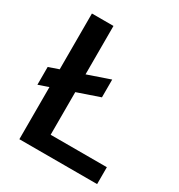

<svg xmlns="http://www.w3.org/2000/svg" viewBox="-167 -813 865 926"><g transform="rotate(30 265.5 -350.0)"><path d="M20 -271V-370L320 -473V-374ZM76 0V-700H196V-94H509V0Z"/></g></svg>

Font: DM Sans 36pt SemiBold
Style: Regular
Weight: 600
Designer: Colophon Foundry, Jonny Pinhorn
Foundry: Colophon Foundry
Version: Version 4.004;gftools[0.9.30]